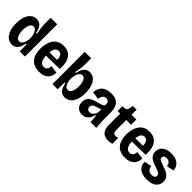

<svg xmlns="http://www.w3.org/2000/svg" viewBox="214 -1821 2954 2954"><g transform="rotate(45 1691.0 -344.5)"><path d="M214 13Q161 13 119.5 -19.5Q78 -52 54.5 -114.5Q31 -177 31 -265Q31 -352 53 -413Q75 -474 115.5 -506Q156 -538 208 -538Q249 -538 278 -519.5Q307 -501 326 -465.5Q345 -430 354 -378H373Q365 -416 359.5 -450Q354 -484 351 -512.5Q348 -541 348 -562V-702H489V-251V0H376L375 -149H358Q349 -98 331 -62Q313 -26 284 -6.5Q255 13 214 13ZM260 -102Q283 -102 299.5 -116.5Q316 -131 326.5 -154Q337 -177 342.5 -203.5Q348 -230 348 -253V-269Q348 -286 344.5 -306.5Q341 -327 334 -347.5Q327 -368 316.5 -385Q306 -402 291.5 -412.5Q277 -423 259 -423Q234 -423 215.5 -404.5Q197 -386 186.5 -350Q176 -314 176 -262Q176 -211 186.5 -175Q197 -139 216 -120.5Q235 -102 260 -102Z M806 13Q743 13 698.5 -6.5Q654 -26 625.5 -62Q597 -98 583.5 -147Q570 -196 570 -255Q570 -312 583 -363.5Q596 -415 623 -454.5Q650 -494 693 -517Q736 -540 797 -540Q854 -540 896 -519Q938 -498 963.5 -458.5Q989 -419 998.5 -364.5Q1008 -310 1002 -244L668 -238V-311L903 -315L873 -278Q879 -332 870 -365.5Q861 -399 842 -414.5Q823 -430 797 -430Q767 -430 747 -410.5Q727 -391 717.5 -354Q708 -317 708 -263Q708 -176 732.5 -133.5Q757 -91 804 -91Q825 -91 839.5 -98Q854 -105 863.5 -117.5Q873 -130 877.5 -147Q882 -164 883 -184L1008 -168Q1008 -135 997 -102.5Q986 -70 963 -44Q940 -18 901.5 -2.5Q863 13 806 13Z M1364 13Q1322 13 1292.5 -7Q1263 -27 1245 -63.5Q1227 -100 1219 -149H1202L1201 0H1088V-253V-702H1229V-566Q1229 -542 1226 -512Q1223 -482 1217 -448.5Q1211 -415 1204 -378H1222Q1233 -430 1252 -465.5Q1271 -501 1300 -519.5Q1329 -538 1368 -538Q1420 -538 1460 -506Q1500 -474 1523 -413Q1546 -352 1546 -263Q1546 -174 1522.5 -112.5Q1499 -51 1458 -19Q1417 13 1364 13ZM1317 -102Q1342 -102 1361 -120Q1380 -138 1390.5 -174Q1401 -210 1401 -262Q1401 -314 1390.5 -350Q1380 -386 1361.5 -404.5Q1343 -423 1318 -423Q1300 -423 1285.5 -412.5Q1271 -402 1260.5 -385.5Q1250 -369 1243 -348Q1236 -327 1232.5 -306.5Q1229 -286 1229 -269V-253Q1229 -230 1234 -203.5Q1239 -177 1250 -154Q1261 -131 1277.5 -116.5Q1294 -102 1317 -102Z M1739 13Q1702 13 1671 -3Q1640 -19 1621.5 -50Q1603 -81 1603 -128Q1603 -170 1618 -198.5Q1633 -227 1660.5 -245.5Q1688 -264 1724 -276Q1760 -288 1801 -297Q1833 -306 1853 -313.5Q1873 -321 1883 -333Q1893 -345 1893 -366Q1893 -395 1877 -413Q1861 -431 1827 -431Q1804 -431 1786 -420.5Q1768 -410 1758 -388.5Q1748 -367 1746 -334L1618 -354Q1621 -399 1636.5 -434Q1652 -469 1679.5 -492.5Q1707 -516 1745.5 -528Q1784 -540 1833 -540Q1902 -540 1946 -515.5Q1990 -491 2010.5 -442Q2031 -393 2031 -318V-201Q2031 -170 2032.5 -135Q2034 -100 2036 -65.5Q2038 -31 2041 0H1918Q1914 -31 1911.5 -63Q1909 -95 1907 -129H1892Q1883 -86 1862.5 -54Q1842 -22 1811 -4.5Q1780 13 1739 13ZM1796 -96Q1813 -96 1828 -102.5Q1843 -109 1855.5 -121.5Q1868 -134 1878 -151.5Q1888 -169 1893 -190V-277L1920 -276Q1907 -263 1888 -255Q1869 -247 1848.5 -241Q1828 -235 1808 -228.5Q1788 -222 1772 -213Q1756 -204 1746.5 -190.5Q1737 -177 1737 -155Q1737 -127 1754 -111.5Q1771 -96 1796 -96Z M2309 11Q2228 11 2187 -34Q2146 -79 2146 -173V-416H2089L2090 -522H2121Q2155 -523 2170.5 -536Q2186 -549 2191 -579L2200 -637H2282V-527H2386V-413H2282V-191Q2282 -155 2297 -137.5Q2312 -120 2339 -120Q2351 -120 2364 -123.5Q2377 -127 2389 -133V-2Q2366 5 2346.5 8Q2327 11 2309 11Z M2674 13Q2611 13 2566.5 -6.5Q2522 -26 2493.5 -62Q2465 -98 2451.5 -147Q2438 -196 2438 -255Q2438 -312 2451 -363.5Q2464 -415 2491 -454.5Q2518 -494 2561 -517Q2604 -540 2665 -540Q2722 -540 2764 -519Q2806 -498 2831.5 -458.5Q2857 -419 2866.5 -364.5Q2876 -310 2870 -244L2536 -238V-311L2771 -315L2741 -278Q2747 -332 2738 -365.5Q2729 -399 2710 -414.5Q2691 -430 2665 -430Q2635 -430 2615 -410.5Q2595 -391 2585.5 -354Q2576 -317 2576 -263Q2576 -176 2600.5 -133.5Q2625 -91 2672 -91Q2693 -91 2707.5 -98Q2722 -105 2731.5 -117.5Q2741 -130 2745.5 -147Q2750 -164 2751 -184L2876 -168Q2876 -135 2865 -102.5Q2854 -70 2831 -44Q2808 -18 2769.5 -2.5Q2731 13 2674 13Z M3148 13Q3093 13 3052 0Q3011 -13 2985 -37Q2959 -61 2947.5 -92.5Q2936 -124 2938 -160L3057 -183Q3057 -158 3067.5 -136.5Q3078 -115 3099 -102Q3120 -89 3154 -89Q3188 -89 3206.5 -102.5Q3225 -116 3225 -140Q3225 -161 3212.5 -174.5Q3200 -188 3176.5 -198Q3153 -208 3120 -218Q3088 -229 3056 -241.5Q3024 -254 2997.5 -272.5Q2971 -291 2955.5 -318.5Q2940 -346 2940 -386Q2940 -432 2962.5 -466.5Q2985 -501 3030 -520.5Q3075 -540 3139 -540Q3203 -540 3248 -520Q3293 -500 3318 -463.5Q3343 -427 3343 -376L3225 -353Q3225 -377 3215 -396Q3205 -415 3186.5 -426Q3168 -437 3139 -437Q3106 -437 3089 -423.5Q3072 -410 3072 -389Q3072 -371 3084.5 -358.5Q3097 -346 3120.5 -337Q3144 -328 3176 -317Q3211 -306 3243.5 -293Q3276 -280 3302 -261Q3328 -242 3343.5 -215Q3359 -188 3359 -147Q3359 -101 3336 -64.5Q3313 -28 3266.5 -7.5Q3220 13 3148 13Z"/></g></svg>

Font: Bricolage Grotesque 36pt SemiCondensed
Style: Bold
Weight: 700
Width: 4
Designer: Mathieu Triay
Foundry: Atelier Triay
Version: Version 1.001;gftools[0.9.33.dev8+g029e19f]